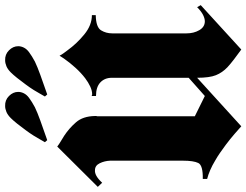

<svg xmlns="http://www.w3.org/2000/svg" viewBox="-157 -826 960 748"><g transform="rotate(-90 323.0 -452.0)"><path d="M71 -219V-503Q70 -525 61 -543.5Q52 -562 34 -562Q24 -563 12 -556.5Q0 -550 -15 -534L-31 -551L126 -709Q135 -702 146 -695.5Q157 -689 168 -682Q197 -663 220.5 -636Q244 -609 245 -563V-557Q244 -555 244 -553V-173L323 -134L394 -197V-496Q394 -524 376 -541Q358 -558 323 -558V-575Q324 -574 325 -574H327L328 -573H330Q344 -573 360 -580.5Q376 -588 392 -600Q413 -616 433 -638Q453 -660 469 -683Q472 -687 474.5 -691.5Q477 -696 480 -700Q484 -692 489.5 -684.5Q495 -677 501 -669Q527 -633 563 -603.5Q599 -574 638 -574V-559Q591 -558 579 -538.5Q567 -519 567 -495V-205Q567 -177 579.5 -155.5Q592 -134 614 -134Q625 -134 639 -141Q653 -148 669 -164L677 -150L504 8Q482 -8 465 -21Q448 -34 435 -46Q414 -66 404 -91Q394 -116 394 -164L205 8Q195 -1 175.5 -18Q156 -35 132 -53Q117 -64 102 -74.5Q87 -85 71 -94Q53 -105 34.5 -113Q16 -121 0 -125V-142Q53 -141 62 -159.5Q71 -178 71 -219ZM143 -757Q148 -766 154.5 -777Q161 -788 168 -800Q173 -808 178.5 -816Q184 -824 190 -832Q203 -850 215.5 -865.5Q228 -881 237 -890Q249 -902 261 -907Q273 -912 284 -912Q307 -913 323 -897Q339 -881 339 -861Q339 -850 333.5 -839Q328 -828 316 -819Q308 -813 299 -807.5Q290 -802 279 -796Q258 -786 227.5 -775Q197 -764 151 -748ZM321 -757Q326 -766 332.5 -777Q339 -788 346 -800Q351 -808 356.5 -816Q362 -824 368 -832Q381 -850 393.5 -865.5Q406 -881 415 -890Q427 -902 439 -907Q451 -912 462 -912Q485 -913 501 -897Q517 -881 517 -861Q517 -850 511.5 -839Q506 -828 494 -819Q486 -813 477 -807.5Q468 -802 457 -796Q436 -786 405.5 -775Q375 -764 329 -748Z"/></g></svg>

Font: Fette UNZ Fraktur
Style: Regular
Weight: 900
Foundry: UNZ1 Extensions by Catfonts.de
Version: Version 0.000 2012 initial release